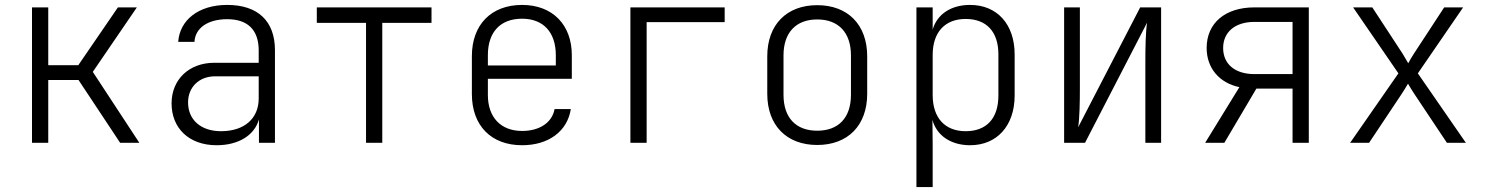

<svg xmlns="http://www.w3.org/2000/svg" viewBox="-20 -580 6040 780"><path d="M110 0H176V-255H299L468 0H546L357 -288L536 -550H459L298 -315H176V-550H110Z M860 10C950 10 1014 -31 1032 -95V0H1097V-376C1097 -494 1028 -560 903 -560C786 -560 710 -498 704 -410H770C773 -466 824 -502 903 -502C987 -502 1031 -458 1031 -375V-325H851C748 -325 677 -257 677 -160C677 -60 747 10 860 10ZM878 -47C795 -47 744 -94 744 -164C744 -226 789 -270 854 -270H1031V-180C1031 -98 972 -47 878 -47Z M1467 0H1533V-487H1733V-550H1267V-487H1467Z M2101 10C2209 10 2285 -47 2299 -137H2233C2223 -82 2172 -48 2101 -48C2014 -48 1962 -104 1962 -194V-260H2303V-356C2303 -479 2225 -560 2101 -560C1975 -560 1897 -479 1897 -352V-198C1897 -70 1975 10 2101 10ZM1962 -314V-356C1962 -449 2012 -504 2101 -504C2188 -504 2238 -448 2238 -356V-314Z M2541 0H2607V-490H2924V-550H2541Z M3300 9C3424 9 3503 -70 3503 -199V-351C3503 -480 3424 -559 3300 -559C3176 -559 3097 -480 3097 -351V-199C3097 -70 3176 9 3300 9ZM3300 -49C3214 -49 3163 -101 3163 -195V-355C3163 -448 3214 -501 3300 -501C3386 -501 3437 -448 3437 -355V-195C3437 -101 3386 -49 3300 -49Z M3703 180H3769V8L3768 -93C3785 -30 3842 10 3921 10C4030 10 4102 -69 4102 -192V-359C4102 -481 4031 -560 3921 -560C3843 -560 3787 -522 3769 -460V-550H3703ZM3903 -47C3819 -47 3769 -101 3769 -194V-357C3769 -449 3819 -503 3903 -503C3986 -503 4036 -453 4036 -359V-192C4036 -97 3986 -47 3903 -47Z M4303 0H4388L4640 -488C4634 -450 4633 -383 4633 -329V0H4697V-550H4612L4360 -63C4366 -101 4367 -168 4367 -222V-550H4303Z M4876 0H4954L5084 -220H5231V0H5297V-550H5076C4957 -550 4882 -486 4882 -385C4882 -304 4933 -243 5015 -226ZM5076 -279C4998 -279 4949 -319 4949 -385C4949 -450 4998 -491 5076 -491H5231V-279Z M5465 0H5542L5674 -198C5683 -211 5694 -230 5700 -240C5706 -230 5717 -211 5726 -198L5858 0H5935L5740 -282L5924 -550H5847L5724 -362C5716 -350 5706 -333 5701 -323C5695 -333 5686 -349 5678 -362L5555 -550H5477L5661 -282Z"/></svg>

Font: JetBrains Mono ExtraLight
Style: Regular
Weight: 240
Monospace: yes
Designer: Philipp Nurullin, Konstantin Bulenkov
Foundry: JetBrains
Version: Version 2.305